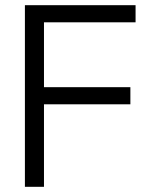

<svg xmlns="http://www.w3.org/2000/svg" viewBox="-20 -720 575 740"><path d="M502.5 -700V-634H149.5V-384H482.5V-318H149.5V0H76V-700Z"/></svg>

Font: Space Grotesk Variable
Style: Regular
Weight: 400
Designer: Florian Karsten (Space Grotesk), Colophon Foundry (Space Mono)
Foundry: Florian Karsten
Version: Version 1.106